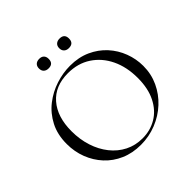

<svg xmlns="http://www.w3.org/2000/svg" viewBox="-203 -979 1172 1172"><g transform="rotate(-45 383.0 -393.5)"><path d="M366 12Q294 12 235.5 -13.5Q177 -39 135.5 -84Q94 -129 71.5 -187.5Q49 -246 49 -312Q49 -393 80.5 -454Q112 -515 164 -555.5Q216 -596 278 -616Q340 -636 401 -636Q475 -636 533.5 -609.5Q592 -583 633 -538Q674 -493 695.5 -436Q717 -379 717 -319Q717 -249 689 -189Q661 -129 612.5 -84Q564 -39 500.5 -13.5Q437 12 366 12ZM401.4 -9Q468.6 -9 523 -41.4Q577.4 -73.8 609.3 -137Q641.2 -200.2 641.2 -290.8Q641.2 -385.2 606.4 -457.6Q571.6 -530 508.4 -571.5Q445.2 -613 359.4 -613Q248.4 -613 186.6 -541.6Q124.8 -470.2 124.8 -346.6Q124.8 -276 144.6 -214.5Q164.4 -153 201.3 -106.7Q238.2 -60.4 288.9 -34.7Q339.6 -9 401.4 -9ZM298 -716.6Q277.8 -716.6 266.4 -727.5Q255 -738.4 255 -758Q255 -777.2 266.4 -788Q277.8 -798.8 298 -798.8Q317.4 -798.8 328.1 -788Q338.8 -777.2 338.8 -758Q338.8 -716.6 298 -716.6ZM472.8 -716.6Q453.4 -716.6 441.7 -727.5Q430 -738.4 430 -758Q430 -777.2 441.7 -787.9Q453.4 -798.6 472.8 -798.6Q514.4 -798.6 514.4 -758Q514.4 -716.6 472.8 -716.6Z"/></g></svg>

Font: Cormorant Infant Light
Style: Regular
Weight: 300
Designer: Christian Thalmann (Catharsis Fonts)
Foundry: Catharsis Fonts
Version: Version 4.001